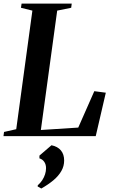

<svg xmlns="http://www.w3.org/2000/svg" viewBox="-34 -763 632 1076"><path d="M-14.5 0 -11.5 -23.5 57 -39 147.5 -703.5 83.5 -719.5 87 -743H368L365 -719.5L286.5 -703.5L195 -34.5L404.5 -48L494.5 -252L559 -243.5L502.5 0ZM177 282 177.5 275.5Q192.5 262.5 202.8 246.8Q213 231 218.5 213.8Q224 196.5 224 179.5Q224 158.5 214 144Q204 129.5 187 124.5V109L254.5 51Q289 58 307.2 79.8Q325.5 101.5 325.5 136.5Q325.5 168 310 195.2Q294.5 222.5 265.8 246.8Q237 271 197.5 293.5Z"/></svg>

Font: Merriweather 120pt SemiBold
Style: Italic
Weight: 600
Italic angle: -7.8°
Version: Version 2.101